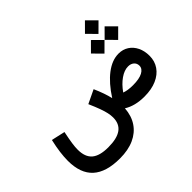

<svg xmlns="http://www.w3.org/2000/svg" viewBox="-229 -1153 1693 1693"><g transform="rotate(-45 617.0 -307.0)"><path d="M935.5 -762.4 1019.6 -677.9 1104.5 -762.4 1019.6 -846.9ZM1020.8 -602.4 1104.9 -517.8 1189.8 -602.4 1104.9 -686.9ZM850.2 -602.4 934.3 -517.8 1019.2 -602.4 934.3 -686.9ZM1001.3 -291Q1035.4 -291 1056.3 -272.6Q1077.2 -254.3 1077.2 -224.4Q1077.2 -187.4 1035.7 -164.8Q994.2 -142.3 915.1 -142.3Q850.3 -142.3 808.3 -158.2Q851.1 -219.4 902.4 -255.2Q953.7 -291 1001.3 -291ZM1021.8 -430.4Q940.5 -430.4 859.4 -368.6Q778.4 -306.8 704.7 -191.9Q696.1 -229.3 681.4 -271.8Q666.6 -314.3 644.7 -363.7L518.3 -303.3Q545.1 -242.4 560.9 -199.2Q576.6 -156 583.5 -124.3Q590.3 -92.6 590.3 -65.8Q590.3 13.2 536.8 52Q483.4 90.7 373.6 90.7Q267.4 90.7 217.7 48.3Q168 6 168 -85.9Q168 -117.9 174.2 -160.9Q180.4 -203.8 195.7 -278.3L67.7 -307.2Q51.9 -238.7 44.5 -181.7Q37.1 -124.8 37.1 -77.5Q37.1 79.3 121.6 156.1Q206.1 233 377.5 233Q480.5 233 555 199.4Q629.5 165.8 672 102.6Q714.5 39.5 720.5 -49.3Q798.4 0 915.9 0Q1004.8 0 1068.8 -28.1Q1132.9 -56.2 1167.4 -106.4Q1202 -156.5 1202 -222.7Q1202 -284.2 1179 -331Q1156 -377.8 1115.4 -404.1Q1074.7 -430.4 1021.8 -430.4Z"/></g></svg>

Font: Estedad VF
Style: Regular
Weight: 100
Designer: Amin Abedi
Version: Version 7.3